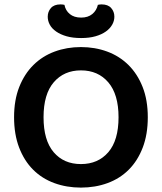

<svg xmlns="http://www.w3.org/2000/svg" viewBox="-20 -837 736 873"><path d="M652 -304Q652 -226 629 -166Q606 -106 565.5 -65.5Q525 -25 469 -4.5Q413 16 348 16Q283 16 227 -4.5Q171 -25 130.5 -65.5Q90 -106 67 -166Q44 -226 44 -304Q44 -382 67.5 -441.5Q91 -501 132 -541.5Q173 -582 228.5 -602.5Q284 -623 348 -623Q412 -623 467.5 -602.5Q523 -582 564 -541.5Q605 -501 628.5 -441.5Q652 -382 652 -304ZM519 -304Q519 -408 472.5 -462.5Q426 -517 348 -517Q271 -517 224.5 -463Q178 -409 178 -304Q178 -199 224 -145Q270 -91 348 -91Q426 -91 472.5 -145Q519 -199 519 -304ZM349 -757Q380 -757 399.5 -773Q419 -789 425 -815Q430 -816 433.5 -816.5Q437 -817 442 -817Q471 -817 485.5 -800.5Q500 -784 500 -761Q500 -742 490 -724.5Q480 -707 461 -693.5Q442 -680 414 -672Q386 -664 349 -664Q311 -664 283 -672Q255 -680 235.5 -693.5Q216 -707 206.5 -724.5Q197 -742 197 -761Q197 -784 211.5 -800.5Q226 -817 255 -817Q260 -817 264 -816.5Q268 -816 273 -815Q278 -789 297.5 -773Q317 -757 349 -757Z"/></svg>

Font: Baloo Thambi 2 SemiBold
Style: Regular
Weight: 600
Designer: Aadarsh Rajan and Ek Type
Foundry: Ek Type
Version: Version 1.640;hotconv 1.0.111;makeotfexe 2.5.65597; ttfautoh